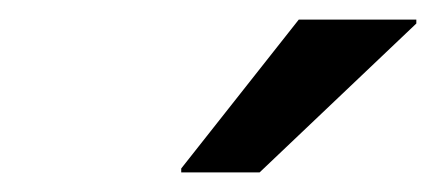

<svg xmlns="http://www.w3.org/2000/svg" viewBox="-20 -780 451 196"><path d="M165 -604V-608L285 -760H405V-756L245 -604Z"/></svg>

Font: Kufam
Style: Italic
Weight: 400
Italic angle: -11°
Designer: Artur Schmal
Foundry: Original Type
Version: Version 1.301; ttfautohint (v1.8.3)